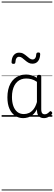

<svg xmlns="http://www.w3.org/2000/svg" viewBox="-20 -1435 663 2360"><path d="M265 17Q210 17 166 -12Q122 -41 96.5 -98Q71 -155 71 -238Q71 -288 80.5 -331Q90 -374 109 -408.5Q128 -443 156 -467.5Q184 -492 220.5 -505.5Q257 -519 301 -519Q335 -519 368 -509Q401 -499 434 -479V-495Q434 -506 440.5 -510.5Q447 -515 461 -515Q475 -515 481 -510.5Q487 -506 487 -496V-91Q487 -70 491.5 -56.5Q496 -43 506 -36.5Q516 -30 531 -30Q541 -30 550.5 -33.5Q560 -37 569.5 -44.5Q579 -52 590 -63Q595 -69 601.5 -68.5Q608 -68 614 -61Q621 -55 622 -48Q623 -41 619 -34Q608 -19 592 -7.5Q576 4 558 10.5Q540 17 522 17Q501 17 485.5 11.5Q470 6 458.5 -5.5Q447 -17 441.5 -33.5Q436 -50 435 -72Q435 -76 434.5 -81.5Q434 -87 434 -92Q411 -47 382 -23.5Q353 0 322.5 8.5Q292 17 265 17ZM127 -242Q127 -180 143.5 -133Q160 -86 192.5 -59.5Q225 -33 274 -33Q306 -33 336.5 -46.5Q367 -60 392.5 -92.5Q418 -125 434 -181V-429Q399 -453 367 -461.5Q335 -470 302 -470Q270 -470 243 -460.5Q216 -451 194.5 -432Q173 -413 158 -385.5Q143 -358 135 -322Q127 -286 127 -242ZM145 -650Q122 -650 122 -671Q124 -728 149.5 -758Q175 -788 215 -788Q245 -788 267.5 -775Q290 -762 308 -746Q326 -730 343.5 -717Q361 -704 381 -704Q401 -704 413 -721Q425 -738 426 -771Q429 -790 450 -790Q464 -790 469 -785Q474 -780 474 -768Q472 -715 447.5 -683.5Q423 -652 378 -652Q350 -652 328 -665Q306 -678 287.5 -694.5Q269 -711 251.5 -724Q234 -737 214 -737Q194 -737 182.5 -720Q171 -703 169 -669Q168 -659 162.5 -654.5Q157 -650 145 -650ZM0 895H623V905H0ZM0 -20H623V0H0ZM0 -505H623V-500H0ZM0 -1415H623V-1405H0Z"/></svg>

Font: Playwrite BE WAL Guides
Style: Regular
Weight: 400
Designer: Veronika Burian, José Scaglione
Foundry: TypeTogether
Version: Version 1.003